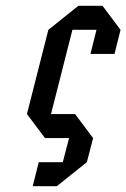

<svg xmlns="http://www.w3.org/2000/svg" viewBox="-20 -520 438 665"><path d="M280.8 41.7 176.7 125H93.3L114.2 41.7H197.5L219.2 -41.7H135.8L73.3 -125L147.5 -416.7L251.7 -500H335L397.5 -416.7L376.7 -333.3H293.3L314.2 -416.7H230.8L156.7 -125H240L302.5 -41.7Z"/></svg>

Font: Yulong
Style: Italic
Weight: 400
Italic angle: -14.25°
Designer: GGBotNet
Foundry: f0n7.com
Version: 1.00